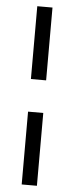

<svg xmlns="http://www.w3.org/2000/svg" viewBox="-57 -750 340 880"><g transform="rotate(5 113.0 -310.0)"><path d="M78 -385V-720H148V-385ZM78 100V-235H148V100Z"/></g></svg>

Font: DM Sans Light
Style: Regular
Weight: 300
Designer: Colophon Foundry, Jonny Pinhorn
Foundry: Colophon Foundry
Version: Version 4.004; ttfautohint (v1.8.4.7-5d5b)